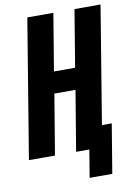

<svg xmlns="http://www.w3.org/2000/svg" viewBox="-96 -796 701 1002"><g transform="rotate(-10 254.5 -294.5)"><path d="M296 146 320 0H250L303 -319H191L138 0H0L121 -735H259L209 -433H321L371 -735H509L407 -114H459L416 146Z"/></g></svg>

Font: Iosevka SS18 Heavy
Style: Italic
Weight: 900
Italic angle: -9°
Monospace: yes
Designer: Belleve Invis
Foundry: Belleve Invis
Version: Version 25.1.1; ttfautohint (v1.8.4)